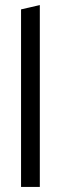

<svg xmlns="http://www.w3.org/2000/svg" viewBox="-20 -737 240 757"><path d="M63 0V-700L137 -717V0Z"/></svg>

Font: Red Hat Display
Style: Regular
Weight: 300
Designer: Pentagram, MCKL
Foundry: Pentagram, MCKL
Version: Version 1.023